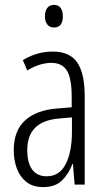

<svg xmlns="http://www.w3.org/2000/svg" viewBox="-20 -752 431 782"><path d="M195 -542Q264 -542 294.5 -497.5Q325 -453 325 -360V0H284L277 -84H275Q260 -44 232.5 -17Q205 10 156 10Q114 10 87.5 -11Q61 -32 48.5 -66Q36 -100 36 -140Q36 -219 81.5 -261Q127 -303 211 -310L272 -315V-358Q272 -433 252.5 -464.5Q233 -496 189 -496Q168 -496 143.5 -489Q119 -482 91 -465L73 -507Q130 -542 195 -542ZM217 -269Q91 -257 91 -141Q91 -88 111.5 -61Q132 -34 170 -34Q222 -34 247.5 -83.5Q273 -133 273 -216V-274ZM200 -732Q219 -732 227.5 -719Q236 -706 236 -686Q236 -640 200 -640Q182 -640 172.5 -652.5Q163 -665 163 -686Q163 -706 172 -719Q181 -732 200 -732Z"/></svg>

Font: Noto Sans ExtraCondensed Light
Style: Regular
Weight: 300
Width: 2
Designer: Monotype Design Team
Foundry: Monotype Imaging Inc.
Version: Version 2.013; ttfautohint (v1.8.4.7-5d5b)